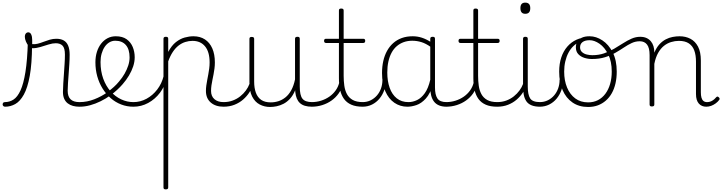

<svg xmlns="http://www.w3.org/2000/svg" viewBox="-94 -795 5496 1461"><path d="M-55 17Q-64 17 -69 11.5Q-74 6 -74 -0.5Q-74 -7 -70 -12.5Q-66 -18 -57 -18Q-21 -18 9 -37.5Q39 -57 62 -107Q85 -157 99.5 -247Q114 -337 118 -478L150 -450Q149 -309 132.5 -218Q116 -127 87.5 -75.5Q59 -24 22.5 -3.5Q-14 17 -55 17ZM510 17Q484 17 461.5 11Q439 5 421.5 -8.5Q404 -22 394.5 -43.5Q385 -65 385 -95Q385 -124 387.5 -159.5Q390 -195 392.5 -233.5Q395 -272 397.5 -309.5Q400 -347 400 -380Q400 -429 382 -447.5Q364 -466 330 -466Q306 -466 275.5 -456.5Q245 -447 214 -437.5Q183 -428 154 -428Q139 -428 125.5 -443Q112 -458 103.5 -478.5Q95 -499 95 -515Q95 -525 98 -532.5Q101 -540 107 -544.5Q113 -549 121 -549Q136 -549 143.5 -532.5Q151 -516 151 -491Q151 -483 151 -475Q151 -467 151 -459Q172 -457 193.5 -462.5Q215 -468 238 -477Q261 -486 285 -493Q309 -500 335 -500Q368 -500 390.5 -487.5Q413 -475 424.5 -448Q436 -421 436 -379Q436 -344 433.5 -307Q431 -270 428.5 -233.5Q426 -197 423.5 -164.5Q421 -132 421 -105Q421 -60 443.5 -39Q466 -18 510 -18Q519 -18 523.5 -12.5Q528 -7 528 -0.5Q528 6 523.5 11.5Q519 17 510 17Z M512 17Q503 17 498 11.5Q493 6 493 -0.5Q493 -7 498 -12.5Q503 -18 512 -18Q568 -18 623.5 -39.5Q679 -61 726 -95Q731 -98 736 -96Q741 -94 745 -89Q749 -84 750 -78Q751 -72 746 -69Q711 -44 671.5 -24.5Q632 -5 591.5 6Q551 17 512 17Z M729 -98Q752 -115 773 -134Q794 -153 812 -175Q837 -204 854.5 -235Q872 -266 882 -297Q892 -328 892 -358Q892 -420 863.5 -452.5Q835 -485 783 -485Q774 -485 769.5 -490Q765 -495 766 -502Q767 -509 772.5 -514Q778 -519 787 -519Q838 -519 869.5 -496.5Q901 -474 916 -437.5Q931 -401 931 -359Q931 -325 919.5 -290Q908 -255 887.5 -220.5Q867 -186 839 -154Q820 -132 797 -111Q774 -90 749 -71Z M921 17Q872 17 828 0Q784 -17 748.5 -48Q713 -79 686.5 -121.5Q660 -164 646 -214.5Q632 -265 632 -321Q632 -364 643.5 -400.5Q655 -437 676 -463.5Q697 -490 725 -504.5Q753 -519 787 -519Q796 -519 800.5 -514Q805 -509 804 -502Q803 -495 797.5 -490Q792 -485 783 -485Q759 -485 738.5 -473Q718 -461 703 -439Q688 -417 679.5 -387.5Q671 -358 671 -323Q671 -253 691.5 -196.5Q712 -140 747.5 -100Q783 -60 828 -39Q873 -18 921 -18Q974 -18 1021 -43.5Q1068 -69 1102.5 -114Q1137 -159 1151 -216Q1153 -225 1160 -225.5Q1167 -226 1172.5 -220.5Q1178 -215 1175 -203Q1161 -139 1123.5 -89.5Q1086 -40 1033.5 -11.5Q981 17 921 17Z M1167 646Q1158 646 1154 642.5Q1150 639 1150 631V-500Q1150 -508 1154.5 -511.5Q1159 -515 1168 -515Q1178 -515 1182 -511.5Q1186 -508 1186 -500V-400Q1212 -449 1244.5 -474.5Q1277 -500 1311.5 -509.5Q1346 -519 1378 -519Q1429 -519 1465.5 -495Q1502 -471 1521.5 -426.5Q1541 -382 1541 -320Q1541 -296 1538 -273.5Q1535 -251 1531 -229.5Q1527 -208 1522.5 -187Q1518 -166 1515 -145Q1512 -124 1512 -103Q1512 -63 1537.5 -40.5Q1563 -18 1608 -18Q1615 -18 1618.5 -12.5Q1622 -7 1622 -0.5Q1622 6 1618.5 11.5Q1615 17 1608 17Q1546 17 1509.5 -15Q1473 -47 1473 -103Q1473 -124 1476 -145Q1479 -166 1483 -187Q1487 -208 1491 -229.5Q1495 -251 1498 -273.5Q1501 -296 1501 -320Q1501 -400 1466.5 -442Q1432 -484 1371 -484Q1343 -484 1316 -475.5Q1289 -467 1265 -448.5Q1241 -430 1221 -400Q1201 -370 1186 -328V631Q1186 639 1181.5 642.5Q1177 646 1167 646Z M1606 17Q1597 17 1592 11.5Q1587 6 1587 -0.5Q1587 -7 1592 -12.5Q1597 -18 1606 -18Q1645 -18 1677 -30Q1709 -42 1734 -62Q1759 -82 1777 -106.5Q1795 -131 1804 -156Q1807 -165 1814.5 -165Q1822 -165 1827 -158.5Q1832 -152 1829 -143Q1820 -117 1801.5 -89Q1783 -61 1755.5 -37Q1728 -13 1690.5 2Q1653 17 1606 17Z M1961 19Q1918 19 1882 0Q1846 -19 1825 -60Q1804 -101 1804 -166V-499Q1804 -507 1808 -510.5Q1812 -514 1821 -514Q1831 -514 1835.5 -510.5Q1840 -507 1840 -499V-174Q1840 -125 1853 -89.5Q1866 -54 1893.5 -35Q1921 -16 1966 -16Q1996 -16 2024.5 -25Q2053 -34 2078 -54Q2103 -74 2122 -108Q2141 -142 2151 -191V-500Q2151 -508 2155.5 -511.5Q2160 -515 2170 -515Q2179 -515 2183 -511.5Q2187 -508 2187 -500V-136Q2187 -70 2207.5 -44Q2228 -18 2281 -18Q2288 -18 2291.5 -12.5Q2295 -7 2295 -0.5Q2295 6 2291.5 11.5Q2288 17 2281 17Q2249 17 2226 10Q2203 3 2188 -11Q2173 -25 2164.5 -45.5Q2156 -66 2153 -94L2152 -108Q2136 -69 2113 -44Q2090 -19 2064 -5.5Q2038 8 2011.5 13.5Q1985 19 1961 19Z M2277 17Q2268 17 2263 11.5Q2258 6 2258 -0.5Q2258 -7 2263 -12.5Q2268 -18 2277 -18Q2315 -18 2349.5 -29Q2384 -40 2412 -59.5Q2440 -79 2459.5 -106Q2479 -133 2487 -165Q2489 -174 2497 -173.5Q2505 -173 2511 -167Q2517 -161 2513 -151Q2504 -114 2482.5 -83.5Q2461 -53 2429.5 -30.5Q2398 -8 2359 4.5Q2320 17 2277 17Z M2667 17Q2614 17 2579 1.5Q2544 -14 2523.5 -42.5Q2503 -71 2494 -111Q2485 -151 2485 -200V-468H2387Q2379 -468 2375.5 -472.5Q2372 -477 2372 -484Q2372 -492 2375.5 -496Q2379 -500 2387 -500H2485V-715Q2485 -723 2489 -726.5Q2493 -730 2502 -730Q2512 -730 2516.5 -726.5Q2521 -723 2521 -715V-500H2670Q2678 -500 2681.5 -496Q2685 -492 2685 -484Q2685 -477 2681.5 -472.5Q2678 -468 2670 -468H2521V-218Q2521 -179 2526 -143Q2531 -107 2546 -79Q2561 -51 2590 -34.5Q2619 -18 2668 -18Q2676 -18 2680 -12.5Q2684 -7 2684 -0.5Q2684 6 2680 11.5Q2676 17 2667 17Z M2665 17Q2656 17 2651 11.5Q2646 6 2646 -0.5Q2646 -7 2651 -12.5Q2656 -18 2665 -18Q2699 -18 2727 -32Q2755 -46 2775 -69.5Q2795 -93 2805.5 -123Q2816 -153 2816 -186Q2816 -196 2823 -199.5Q2830 -203 2836.5 -199.5Q2843 -196 2843 -186Q2843 -146 2830 -109.5Q2817 -73 2793.5 -44.5Q2770 -16 2737 0.5Q2704 17 2665 17Z M3006 17Q2951 17 2907 -13Q2863 -43 2838 -100.5Q2813 -158 2813 -239Q2813 -288 2822.5 -330.5Q2832 -373 2851 -407.5Q2870 -442 2898 -467Q2926 -492 2963 -505.5Q3000 -519 3046 -519Q3083 -519 3116.5 -508Q3150 -497 3186 -474V-436Q3147 -464 3112.5 -474.5Q3078 -485 3043 -485Q3008 -485 2978.5 -474.5Q2949 -464 2925.5 -444Q2902 -424 2886 -394.5Q2870 -365 2861.5 -327Q2853 -289 2853 -243Q2853 -178 2871 -127Q2889 -76 2925 -47Q2961 -18 3014 -18Q3047 -18 3079.5 -33.5Q3112 -49 3138.5 -86Q3165 -123 3180 -188L3200 -154Q3180 -82 3146 -45Q3112 -8 3075 4.5Q3038 17 3006 17ZM3304 17Q3271 17 3247 7Q3223 -3 3208.5 -22Q3194 -41 3187 -68Q3180 -95 3180 -128V-500Q3180 -508 3184.5 -511.5Q3189 -515 3199 -515Q3208 -515 3212 -511.5Q3216 -508 3216 -500V-129Q3216 -74 3234.5 -46Q3253 -18 3304 -18Q3310 -18 3314 -12.5Q3318 -7 3318 -0.5Q3318 6 3315 11.5Q3312 17 3304 17Z M3300 17Q3291 17 3286 11.5Q3281 6 3281 -0.5Q3281 -7 3286 -12.5Q3291 -18 3300 -18Q3338 -18 3372.5 -29Q3407 -40 3435 -59.5Q3463 -79 3482.5 -106Q3502 -133 3510 -165Q3512 -174 3520 -173.5Q3528 -173 3534 -167Q3540 -161 3536 -151Q3527 -114 3505.5 -83.5Q3484 -53 3452.5 -30.5Q3421 -8 3382 4.5Q3343 17 3300 17Z M3690 17Q3637 17 3602 1.5Q3567 -14 3546.5 -42.5Q3526 -71 3517 -111Q3508 -151 3508 -200V-468H3410Q3402 -468 3398.5 -472.5Q3395 -477 3395 -484Q3395 -492 3398.5 -496Q3402 -500 3410 -500H3508V-715Q3508 -723 3512 -726.5Q3516 -730 3525 -730Q3535 -730 3539.5 -726.5Q3544 -723 3544 -715V-500H3693Q3701 -500 3704.5 -496Q3708 -492 3708 -484Q3708 -477 3704.5 -472.5Q3701 -468 3693 -468H3544V-218Q3544 -179 3549 -143Q3554 -107 3569 -79Q3584 -51 3613 -34.5Q3642 -18 3691 -18Q3699 -18 3703 -12.5Q3707 -7 3707 -0.5Q3707 6 3703 11.5Q3699 17 3690 17Z M3688 17Q3679 17 3674 11.5Q3669 6 3669 -0.5Q3669 -7 3674 -12.5Q3679 -18 3688 -18Q3727 -18 3759 -30Q3791 -42 3816 -62Q3841 -82 3859 -106.5Q3877 -131 3886 -156Q3889 -165 3896.5 -165Q3904 -165 3909 -158.5Q3914 -152 3911 -143Q3902 -117 3883.5 -89Q3865 -61 3837.5 -37Q3810 -13 3772.5 2Q3735 17 3688 17Z M4016 17Q3976 17 3950 6Q3924 -5 3910.5 -25.5Q3897 -46 3891.5 -74Q3886 -102 3886 -136V-500Q3886 -508 3890.5 -511.5Q3895 -515 3903 -515Q3913 -515 3917.5 -511.5Q3922 -508 3922 -500V-136Q3922 -75 3940 -46.5Q3958 -18 4016 -18Q4023 -18 4026 -12.5Q4029 -7 4029 -0.5Q4029 6 4026 11.5Q4023 17 4016 17ZM3903 -690Q3884 -690 3875 -701Q3866 -712 3866 -733Q3866 -754 3875 -764.5Q3884 -775 3903 -775Q3922 -775 3931.5 -764.5Q3941 -754 3941 -733Q3941 -711 3931.5 -700.5Q3922 -690 3903 -690Z M4013 17Q4004 17 3999 11.5Q3994 6 3994 -0.5Q3994 -7 3999 -12.5Q4004 -18 4013 -18Q4047 -18 4075 -32Q4103 -46 4123 -69.5Q4143 -93 4153.5 -123Q4164 -153 4164 -186Q4164 -196 4171 -199.5Q4178 -203 4184.5 -199.5Q4191 -196 4191 -186Q4191 -146 4178 -109.5Q4165 -73 4141.5 -44.5Q4118 -16 4085 0.5Q4052 17 4013 17Z M4381 19Q4312 19 4262.5 -15Q4213 -49 4187 -109.5Q4161 -170 4161 -250Q4161 -310 4177 -358Q4193 -406 4223 -440.5Q4253 -475 4293 -493Q4333 -511 4381 -511Q4387 -511 4389 -505.5Q4391 -500 4389 -494.5Q4387 -489 4381 -489Q4348 -489 4320 -477.5Q4292 -466 4269.5 -444.5Q4247 -423 4231.5 -393.5Q4216 -364 4207.5 -327.5Q4199 -291 4199 -250Q4199 -182 4221 -129Q4243 -76 4283.5 -46Q4324 -16 4381 -16Q4423 -16 4456 -33Q4489 -50 4512.5 -81.5Q4536 -113 4548.5 -156Q4561 -199 4561 -250Q4561 -328 4534 -381.5Q4507 -435 4468 -462Q4429 -489 4393 -489Q4384 -489 4379 -493.5Q4374 -498 4374 -504Q4374 -510 4379 -514.5Q4384 -519 4393 -519Q4442 -519 4489.5 -488Q4537 -457 4568 -397Q4599 -337 4599 -250Q4599 -202 4589.5 -160.5Q4580 -119 4561.5 -86Q4543 -53 4516 -29.5Q4489 -6 4455.5 6.5Q4422 19 4381 19Z M4410 -346Q4380 -346 4352 -355Q4324 -364 4306 -383.5Q4288 -403 4288 -435Q4288 -460 4299 -478.5Q4310 -497 4333 -508Q4356 -519 4392 -519Q4401 -519 4406 -514.5Q4411 -510 4411 -504Q4411 -498 4406 -493.5Q4401 -489 4392 -489Q4358 -489 4339 -475Q4320 -461 4320 -435Q4320 -412 4335 -398.5Q4350 -385 4372 -380Q4394 -375 4413 -375Q4462 -375 4502.5 -389Q4543 -403 4579 -424Q4615 -445 4647.5 -466Q4680 -487 4712 -501Q4744 -515 4778 -515Q4787 -515 4791.5 -510Q4796 -505 4795 -498Q4794 -491 4788.5 -486Q4783 -481 4774 -481Q4742 -481 4713 -467.5Q4684 -454 4653.5 -433.5Q4623 -413 4588 -393Q4553 -373 4509.5 -359.5Q4466 -346 4410 -346Z M4866 15Q4857 15 4853 11.5Q4849 8 4849 0V-376Q4849 -431 4829.5 -456Q4810 -481 4775 -481Q4768 -481 4764.5 -486Q4761 -491 4761 -498Q4761 -505 4765.5 -510Q4770 -515 4777 -515Q4805 -515 4825 -506Q4845 -497 4858.5 -481Q4872 -465 4878.5 -443.5Q4885 -422 4885 -397V-394Q4901 -433 4923.5 -457.5Q4946 -482 4972 -495.5Q4998 -509 5025 -514Q5052 -519 5077 -519Q5123 -519 5159.5 -500Q5196 -481 5217.5 -440.5Q5239 -400 5239 -334V-93Q5239 -69 5243.5 -52.5Q5248 -36 5258.5 -27Q5269 -18 5286 -18Q5297 -18 5308 -21Q5319 -24 5331 -32Q5343 -40 5354 -53Q5359 -59 5364 -60Q5369 -61 5375 -55Q5380 -51 5381.5 -46Q5383 -41 5379 -35Q5368 -20 5351.5 -8Q5335 4 5317 10.5Q5299 17 5280 17Q5263 17 5248.5 11Q5234 5 5223.5 -7Q5213 -19 5207.5 -37Q5202 -55 5202 -80V-326Q5202 -376 5189 -411Q5176 -446 5147.5 -465Q5119 -484 5072 -484Q5042 -484 5012.5 -475Q4983 -466 4958 -446Q4933 -426 4914 -392.5Q4895 -359 4885 -309V0Q4885 8 4880.5 11.5Q4876 15 4866 15Z"/></svg>

Font: Playwrite BR Thin
Style: Regular
Weight: 250
Version: Version 1.003